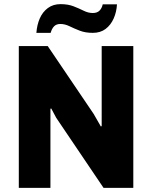

<svg xmlns="http://www.w3.org/2000/svg" viewBox="-20 -909 735 929"><path d="M71 0V-686H211L433 -358L468 -297L472 -299V-686H625V0H481L252 -339L228 -384L224 -383V0ZM156 -750Q159 -789 172.5 -820Q186 -851 211.5 -870Q237 -889 273 -889Q309 -889 336 -878.5Q363 -868 385 -857Q407 -846 429 -846Q450 -846 461.5 -857.5Q473 -869 477 -888H546Q544 -851 530 -819.5Q516 -788 491 -769Q466 -750 429 -750Q393 -750 366 -760.5Q339 -771 316.5 -782Q294 -793 272 -793Q253 -793 242 -782Q231 -771 225 -750Z"/></svg>

Font: Chivo Medium
Style: Bold
Weight: 700
Version: Version 2.002